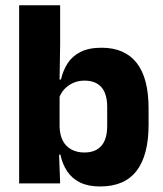

<svg xmlns="http://www.w3.org/2000/svg" viewBox="-20 -680 606 712"><path d="M351.5 11.5Q307.5 11.5 277.5 -3Q247.5 -17.5 229.5 -44.2Q211.5 -71 204 -106.5H164.5L201 -209.5Q202 -179 213 -158Q224 -137 244.5 -125.8Q265 -114.5 292.5 -114.5Q334.5 -114.5 356 -139.2Q377.5 -164 377.5 -213.5V-283Q377.5 -332 356.2 -356.5Q335 -381 293 -381Q269.5 -381 250.2 -372Q231 -363 217.8 -348.2Q204.5 -333.5 198.5 -314.5L164 -385H206Q213.5 -418 230.5 -444.8Q247.5 -471.5 278.2 -487.2Q309 -503 356.5 -503Q442.5 -503 486.8 -446.8Q531 -390.5 531 -278V-218Q531 -104.5 486.5 -46.5Q442 11.5 351.5 11.5ZM51 0V-660.5H203V-513.5L200.5 -356L201 -342.5V-154L198.5 -124.5L203 0Z"/></svg>

Font: Anek Gurmukhi
Style: Bold
Weight: 700
Designer: Sarang Kulkarni (Gurmukhi), Yesha Goshar (Latin)
Foundry: Ek Type
Version: Version 1.003